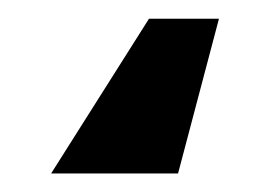

<svg xmlns="http://www.w3.org/2000/svg" viewBox="-20 25 292 208"><path d="M217.2 45.3 172.9 212.9H35.4L141.4 45.3Z"/></svg>

Font: Inter Display V
Style: Regular
Weight: 400
Designer: Rasmus Andersson
Foundry: rsms
Version: Version 3.015;git-src